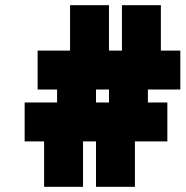

<svg xmlns="http://www.w3.org/2000/svg" viewBox="-20 -720 715 740"><path d="M75 -175H150V0H300V-175H350V0H500V-175H625V-325H550V-375H675V-525H600V-700H450V-525H400V-700H250V-525H125V-375H200V-325H75ZM350 -325V-375H400V-325Z"/></svg>

Font: LS-VG5000 Bold Shifted
Style: Regular
Weight: 400
Designer: Justin Bihan, 2021
Foundry: Justin Bihan, 2021
Version: Version 1.000;Glyphs 3.1.2 (3151)